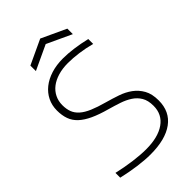

<svg xmlns="http://www.w3.org/2000/svg" viewBox="-278 -1030 1135 1135"><g transform="rotate(-45 289.5 -463.0)"><path d="M273 10Q226 10 167.5 2Q109 -6 49 -20V-60Q109 -46 169 -38Q229 -30 276 -30Q376 -30 432.5 -69.5Q489 -109 489 -181Q489 -226 472 -254.5Q455 -283 426.5 -301.5Q398 -320 362 -332Q326 -344 287 -355Q225 -372 183 -391.5Q141 -411 114.5 -435.5Q88 -460 76.5 -492Q65 -524 65 -565Q65 -608 82.5 -643.5Q100 -679 132 -704.5Q164 -730 208.5 -744Q253 -758 308 -758Q348 -758 396.5 -751.5Q445 -745 495 -733V-692Q447 -705 398.5 -711.5Q350 -718 309 -718Q264 -718 227 -707Q190 -696 164 -676Q138 -656 124 -627.5Q110 -599 110 -565Q110 -532 119.5 -507Q129 -482 151.5 -462Q174 -442 211.5 -426Q249 -410 304 -395Q347 -383 388 -369Q429 -355 461 -331.5Q493 -308 513 -272.5Q533 -237 533 -182Q533 -89 465.5 -39.5Q398 10 273 10ZM142 -864 296 -936 451 -864V-818L296 -890L142 -818Z"/></g></svg>

Font: Encode Sans Wide
Style: Thin
Weight: 100
Designer: Pablo Impallari, Andres Torresi
Foundry: Pablo Impallari, Andres Torresi
Version: Version 1.000; ttfautohint (v1.00) -l 8 -r 50 -G 200 -x 14 -